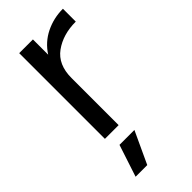

<svg xmlns="http://www.w3.org/2000/svg" viewBox="-227 -547 792 792"><g transform="rotate(-45 169.0 -151.0)"><path d="M70 -500H150V-411Q179 -456 226 -479Q273 -502 327 -502V-427Q252 -427 201 -390Q150 -353 150 -275V0H70ZM95 60H182L117 200H49Z"/></g></svg>

Font: Oak Sans
Style: Regular
Weight: 400
Designer: Erik Kennedy, Walven
Foundry: Erik Kennedy, Walven
Version: Version 1.000